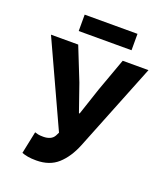

<svg xmlns="http://www.w3.org/2000/svg" viewBox="-149 -918 898 1034"><g transform="rotate(20 300.0 -401.5)"><path d="M179.5 12Q151.1 12 131.1 8.4Q111.2 4.7 96.5 -0.9L123 -128.5Q131.8 -125.5 142.1 -123.2Q152.3 -120.9 172.2 -120.9Q193.4 -120.9 209.7 -128.1Q226 -135.3 234.6 -150.9L244.4 -170.5L23.3 -651.8H179.3L255.2 -461.5L309.5 -305.7H313.5L365.4 -461.5L434.3 -651.8H582L380.7 -147.9Q350.8 -74 303.4 -31Q256 12 179.5 12ZM156.9 -721.3V-815.2H459.6V-721.3Z"/></g></svg>

Font: Source Code Pro ExtraLight
Style: Regular
Weight: 200
Monospace: yes
Designer: Paul D. Hunt, Teo Tuominen
Foundry: Adobe
Version: Version 1.026;hotconv 1.1.0;makeotfexe 2.6.0